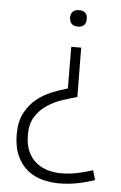

<svg xmlns="http://www.w3.org/2000/svg" viewBox="-54 -583 520 826"><g transform="rotate(5 206.5 -170.0)"><path d="M277 -366 279 -172Q249 -164 214.5 -152.5Q180 -141 150 -121Q120 -101 100.5 -70Q81 -39 81 8Q81 52 95 81.5Q109 111 131.5 128.5Q154 146 181.5 153.5Q209 161 237 161Q272 161 306 154Q340 147 374 136L386 177Q353 189 313.5 197Q274 205 232 205Q196 205 160 195.5Q124 186 96 163.5Q68 141 50.5 103Q33 65 33 9Q33 -45 52.5 -82Q72 -119 101.5 -143Q131 -167 166.5 -181.5Q202 -196 235 -205L234 -366V-385H277ZM254 -545Q290 -545 290 -510Q290 -474 254 -474Q237 -474 227.5 -483.5Q218 -493 218 -510Q218 -527 227.5 -536Q237 -545 254 -545Z"/></g></svg>

Font: Encode Sans Narrow
Style: ExtraLight
Weight: 200
Designer: Pablo Impallari, Andres Torresi
Foundry: Pablo Impallari, Andres Torresi
Version: Version 1.000; ttfautohint (v1.00) -l 8 -r 50 -G 200 -x 14 -